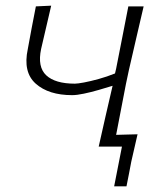

<svg xmlns="http://www.w3.org/2000/svg" viewBox="-20 -517 569 677"><path d="M328 0Q339.5 -51 352.5 -108.5Q365.5 -166 377 -214.5Q354.5 -207.5 327.8 -199.8Q301 -192 276 -186.8Q251 -181.5 234.5 -181.5Q151.5 -181.5 106 -222Q60.5 -262.5 78 -344Q84.5 -381.5 91.8 -418.8Q99 -456 106.5 -494.5L160.5 -497Q151.5 -458.5 142.8 -421Q134 -383.5 125 -344.5Q111.5 -281 143 -251.5Q174.5 -222 244 -222Q253.5 -222 276.2 -226.2Q299 -230.5 328 -238.5Q357 -246.5 385.5 -258L389.5 -275Q401.5 -337 411.8 -388.5Q422 -440 432.5 -494.5H486.5Q473.5 -438.5 461.2 -385.8Q449 -333 434.5 -270L424 -220.5Q414.5 -171 406.2 -128.2Q398 -85.5 389.5 -41.5Q408 -42 425.8 -42.5Q443.5 -43 465 -43.5Q454 5.5 443 52.5Q439 73.5 434.8 95.5Q430.5 117.5 426 140H382.5L410 0Z"/></svg>

Font: Commissioner Loud ExtraLight
Style: Italic
Weight: 200
Italic angle: -12°
Designer: Kostas Bartsokas
Foundry: Kostas Bartsokas
Version: Version 1.000; ttfautohint (v1.8.3)